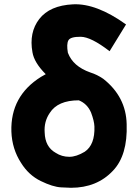

<svg xmlns="http://www.w3.org/2000/svg" viewBox="-20 -818 657 911"><path d="M309 -74Q342 -74 382 -98Q431 -131 428 -218Q427 -244 412 -284Q394 -326 354 -342Q254 -342 216 -282Q188 -241 192 -189Q194 -121 244 -93Q273 -74 309 -74ZM409 -474Q441 -464 470 -444Q578 -359 581 -229Q586 -81 516 -8Q440 73 317 73Q309 73 270 71Q231 69 173.5 41Q116 13 80 -45Q37 -111 34 -194Q29 -362 174 -453L197 -466Q142 -521 134 -570Q117 -664 166.5 -728Q216 -792 326.5 -797.5Q437 -803 578 -702L500 -575Q412 -643 363 -643.5Q314 -644 304.5 -626.5Q295 -609 302 -568Q326 -503 409 -474Z"/></svg>

Font: KN Bobohei
Style: Bold
Weight: 700
Designer: Kingnam Type Foundry
Version: Version 1.710;March 18, 2023